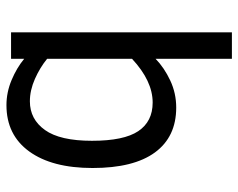

<svg xmlns="http://www.w3.org/2000/svg" viewBox="-94 -474 760 613"><g transform="rotate(-90 286.5 -167.0)"><path d="M405.8 192.9V-50.8Q377 -22.9 336.4 -3.9Q295.9 15.1 250 15.1Q156.7 15.1 106.9 -52.7Q57.1 -120.6 57.1 -252Q57.1 -381.3 109.9 -454.1Q162.6 -526.9 257.8 -526.9Q298.8 -526.9 337.9 -510.5Q377 -494.1 405.8 -470.2V-512.2H490.2V192.9ZM405.8 -397Q377.9 -419.9 341.6 -436Q305.2 -452.1 270 -452.1Q212.9 -452.1 178.5 -404.1Q144 -356 144 -253.9Q144 -151.9 174.8 -106Q205.6 -60.1 266.1 -60.1Q335 -60.1 405.8 -126Z"/></g></svg>

Font: Lorenzo Sans
Style: Regular
Weight: 400
Foundry: Intel Corporation
Version: Version 1.00; ttfautohint (v1.5)